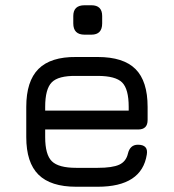

<svg xmlns="http://www.w3.org/2000/svg" viewBox="-20 -711 662 731"><path d="M302 -579Q259 -579 259 -622V-650Q259 -691 302 -691H328Q369 -691 369 -650V-622Q369 -579 328 -579ZM270 0Q173 0 126.5 -46Q80 -92 80 -189V-304Q80 -402 126.5 -448.5Q173 -495 270 -494H352Q450 -494 496 -448Q542 -402 542 -304V-254Q542 -218 506 -218H152V-189Q152 -122 177.5 -97Q203 -72 270 -72H352Q408 -72 434 -84Q460 -96 467 -126Q475 -160 505 -160Q545 -160 539 -123Q520 0 352 0ZM270 -422Q202 -423 177 -397.5Q152 -372 152 -304V-290H470V-304Q470 -372 445 -397Q420 -422 352 -422Z"/></svg>

Font: Jura SemiBold
Style: Regular
Weight: 600
Designer: Daniel Johnson, Alexei Vanyashin
Foundry: Daniel Johnson
Version: Version 5.103